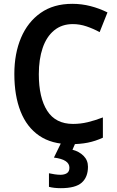

<svg xmlns="http://www.w3.org/2000/svg" viewBox="-20 -837 613 1004"><path d="M361 -711Q303 -711 263 -678Q223 -645 203 -586Q183 -527 183 -449Q183 -326 227 -257.5Q271 -189 362 -189Q401 -189 438.5 -198Q476 -207 518 -223V-117Q479 -99 439 -91Q399 -83 348 -83Q250 -83 185 -127.5Q120 -172 87.5 -254.5Q55 -337 55 -450Q55 -557 90 -639.5Q125 -722 192.5 -769.5Q260 -817 358 -817Q407 -817 453.5 -805Q500 -793 542 -772L501 -669Q468 -687 432.5 -699Q397 -711 361 -711ZM440 35Q440 89 407.5 118Q375 147 298 147Q262 147 236 140V69Q249 72 266 74.5Q283 77 296 77Q317 77 330 68.5Q343 60 343 40Q343 -3 262 -13L301 -93H376L359 -54Q394 -45 417 -22Q440 1 440 35Z"/></svg>

Font: Noto Sans Telugu UI SemiCondensed SemiBold
Style: Regular
Weight: 600
Width: 4
Designer: Jelle Bosma - Monotype Design Team
Foundry: Monotype Imaging Inc.
Version: Version 2.005; ttfautohint (v1.8.4.7-5d5b)